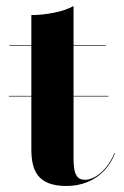

<svg xmlns="http://www.w3.org/2000/svg" viewBox="-20 -610 410 637"><path d="M9.5 -292V-290H84V-116C84 -46 103 7 200 7C281 7 337.5 -38 361.5 -102H359.5C337 -46.5 295 -13.5 262 -13.5C235 -13.5 224 -32.5 224 -82.5V-290H340V-292H224V-458H331V-460H224V-590C189 -570 129 -560 84 -560V-460H11V-458H84V-292Z"/></svg>

Font: Bodoni* 96pt
Style: Bold
Weight: 700
Version: Version 2.3